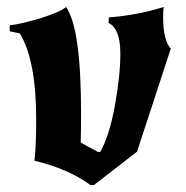

<svg xmlns="http://www.w3.org/2000/svg" viewBox="-20 -504 535 552"><path d="M250 28H240Q178 -18 79 -42Q84 -82 84 -160Q84 -331 37 -408L8 -414V-431Q46 -436 99 -452.5Q152 -469 170 -484Q213 -422 213 -181Q213 -124 212 -94L262 -67H268Q294 -112 310 -199Q326 -286 326 -350Q326 -422 292 -438L293 -454Q374 -460 451 -484Q449 -477 449 -454Q449 -389 471 -364L374 -68Z"/></svg>

Font: NewRocker
Style: Regular
Weight: 400
Designer: Pablo Impallari, Brenda Gallo, Rodrigo Fuenzalida
Foundry: Pablo Impallari, Brenda Gallo, Rodrigo Fuenzalida
Version: Version 1.000